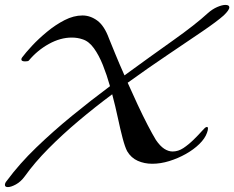

<svg xmlns="http://www.w3.org/2000/svg" viewBox="-45 -626 954 782"><path d="M-13 136Q-25 136 -25 127Q-25 119 -17 110Q34 41 102.5 -25Q171 -91 248 -154Q325 -217 403 -275Q390 -321 374 -361Q358 -401 337.5 -429.5Q317 -458 291 -466Q271 -473 247 -473Q201 -473 154 -447Q107 -421 72 -379Q69 -376 57 -376Q42 -376 42 -384Q42 -388 45 -392Q59 -411 85.5 -439.5Q112 -468 146.5 -496.5Q181 -525 218 -544Q255 -563 291 -563Q323 -563 351.5 -542Q380 -521 399 -469Q408 -447 424.5 -406.5Q441 -366 462 -319Q569 -397 660 -461.5Q751 -526 801 -572Q820 -589 840 -597.5Q860 -606 873 -606Q889 -606 889 -596Q889 -585 866 -563Q839 -539 779 -498Q719 -457 640 -404Q561 -351 475 -289Q495 -244 516 -199Q537 -154 556.5 -116.5Q576 -79 590 -56Q607 -31 624 -20Q641 -9 658 -9Q681 -9 702 -23Q723 -37 743 -56.5Q763 -76 779 -94Q784 -100 789 -104.5Q794 -109 798 -109Q802 -109 802 -102Q802 -96 798 -85Q790 -62 767 -39.5Q744 -17 712 1Q680 19 644.5 30Q609 41 575 41Q543 41 516 29Q489 17 473 -10Q464 -27 454.5 -63Q445 -99 435 -146Q425 -193 412 -242Q342 -190 275.5 -134Q209 -78 152.5 -21Q96 36 56 92Q40 114 20 125Q0 136 -13 136Z"/></svg>

Font: Grechen Fuemen
Style: Regular
Weight: 400
Designer: Robert E. Leuschke
Foundry: Robert E. Leuschke
Version: Version 1.010; ttfautohint (v1.8.3)